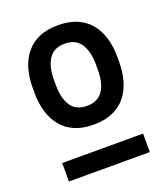

<svg xmlns="http://www.w3.org/2000/svg" viewBox="-114 -873 654 752"><g transform="rotate(-20 213.5 -497.0)"><path d="M390 -574Q390 -532 379.5 -496Q369 -460 347.5 -433.5Q326 -407 292.5 -392.5Q259 -378 213 -378Q167 -378 134 -392.5Q101 -407 79.5 -433.5Q58 -460 47.5 -496Q37 -532 37 -574V-597Q37 -639 47.5 -674.5Q58 -710 79.5 -736.5Q101 -763 134 -777.5Q167 -792 213 -792Q259 -792 292.5 -777.5Q326 -763 347.5 -736.5Q369 -710 379.5 -674.5Q390 -639 390 -597ZM126 -574Q126 -519 147 -487.5Q168 -456 213 -456Q259 -456 280 -487.5Q301 -519 301 -574V-597Q301 -651 280 -683Q259 -715 213 -715Q168 -715 147 -683Q126 -651 126 -597ZM45 -279H382V-202H45Z"/></g></svg>

Font: Cooper Hewitt
Style: Regular
Weight: 707
Designer: Village Type and Design LLC
Foundry: Cooper Hewitt Smithsonian Design Museum
Version: 1.000